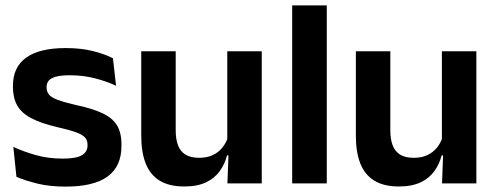

<svg xmlns="http://www.w3.org/2000/svg" viewBox="-20 -681 1845 713"><path d="M223.5 12Q164.5 12 118.8 0.8Q73 -10.5 41 -24.5L29.5 -135.5Q67.5 -118 113.2 -105Q159 -92 214 -92Q262 -92 283.5 -104.2Q305 -116.5 305 -141V-144Q305 -160.5 295.2 -171Q285.5 -181.5 261 -190.2Q236.5 -199 192 -209Q130.5 -223.5 94.8 -242.8Q59 -262 43.5 -290.2Q28 -318.5 28 -358V-362.5Q28 -432 77.5 -467.2Q127 -502.5 224 -502.5Q281.5 -502.5 325.8 -491.2Q370 -480 399.5 -464.5L411 -362.5Q376 -379 332.5 -390.2Q289 -401.5 239 -401.5Q206.5 -401.5 187.8 -396.2Q169 -391 161 -381.5Q153 -372 153 -358.5V-356Q153 -341 161.8 -330Q170.5 -319 194 -310.2Q217.5 -301.5 260 -291.5Q322 -278.5 359.5 -261Q397 -243.5 414 -216.2Q431 -189 431 -145V-139Q431 -63 379.5 -25.5Q328 12 223.5 12Z M632.5 -490.5V-195.5Q632.5 -165 640.8 -142.2Q649 -119.5 668.2 -107.2Q687.5 -95 720 -95Q749.5 -95 771 -105.5Q792.5 -116 806.5 -133.8Q820.5 -151.5 827 -173.5L847 -104H823Q815 -72 796.2 -45.8Q777.5 -19.5 745.2 -4Q713 11.5 664.5 11.5Q608.5 11.5 573.2 -10Q538 -31.5 521.2 -73.5Q504.5 -115.5 504.5 -177V-490.5ZM952 -490.5V0H824.5L829 -119L824 -129.5V-490.5Z M1065 0V-661H1193.5V0Z M1429.5 -490.5V-195.5Q1429.5 -165 1437.8 -142.2Q1446 -119.5 1465.2 -107.2Q1484.5 -95 1517 -95Q1546.5 -95 1568 -105.5Q1589.5 -116 1603.5 -133.8Q1617.5 -151.5 1624 -173.5L1644 -104H1620Q1612 -72 1593.2 -45.8Q1574.5 -19.5 1542.2 -4Q1510 11.5 1461.5 11.5Q1405.5 11.5 1370.2 -10Q1335 -31.5 1318.2 -73.5Q1301.5 -115.5 1301.5 -177V-490.5ZM1749 -490.5V0H1621.5L1626 -119L1621 -129.5V-490.5Z"/></svg>

Font: Anek Telugu Medium SemiBold
Style: Regular
Weight: 600
Version: Version 1.003